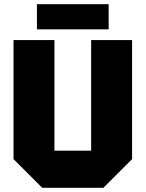

<svg xmlns="http://www.w3.org/2000/svg" viewBox="-20 -890 690 910"><path d="M44 -136V-700H238V-176H412V-700H606V-136L470 0H180ZM155 -751V-870H495V-751Z"/></svg>

Font: Tektur ExtraBold
Style: Regular
Weight: 800
Designer: Adam Jagosz
Foundry: Adam Jagosz
Version: Version 1.005;gftools[0.9.30]